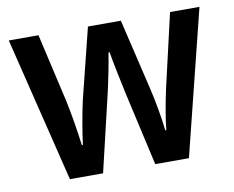

<svg xmlns="http://www.w3.org/2000/svg" viewBox="-65 -625 860 707"><g transform="rotate(-10 365.5 -271.0)"><path d="M461 0H587L722 -542H612L549 -269C537 -215 526 -151 523 -116H519C514 -166 501 -234 491 -276L428 -542H305L239 -277C228 -228 216 -158 211 -116H207C201 -164 190 -234 178 -289L120 -542H9L142 0H266L331 -275C342 -320 357 -396 363 -435H367C373 -398 389 -321 399 -275Z"/></g></svg>

Font: Noto Sans UI SemiCondensed Medium
Style: Regular
Weight: 500
Width: 4
Designer: Monotype Design Team
Foundry: Monotype Imaging Inc.
Version: Version 1.901